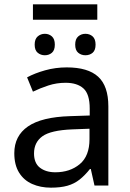

<svg xmlns="http://www.w3.org/2000/svg" viewBox="-20 -856 601 886"><path d="M429 -836V-765H132V-836ZM187 -700Q206 -700 219.5 -688Q233 -676 233 -650Q233 -624 219.5 -612.5Q206 -601 187 -601Q168 -601 154 -612.5Q140 -624 140 -650Q140 -676 154 -688Q168 -700 187 -700ZM374 -700Q394 -700 407.5 -688Q421 -676 421 -650Q421 -624 407.5 -612.5Q394 -601 374 -601Q355 -601 341 -612.5Q327 -624 327 -650Q327 -676 341 -688Q355 -700 374 -700ZM288 -545Q386 -545 433 -502Q480 -459 480 -365V0H416L399 -76H395Q372 -47 347.5 -27.5Q323 -8 291.5 1Q260 10 215 10Q167 10 128.5 -7Q90 -24 68 -59.5Q46 -95 46 -149Q46 -229 109 -272.5Q172 -316 303 -320L394 -323V-355Q394 -422 365 -448Q336 -474 283 -474Q241 -474 203 -461.5Q165 -449 132 -433L105 -499Q140 -518 188 -531.5Q236 -545 288 -545ZM314 -259Q214 -255 175.5 -227Q137 -199 137 -148Q137 -103 164.5 -82Q192 -61 235 -61Q303 -61 348 -98.5Q393 -136 393 -214V-262Z"/></svg>

Font: Noto Sans Ambassadori
Style: Regular
Weight: 400
Designer: Monotype Design Team
Foundry: Monotype Imaging Inc.
Version: Version 2.013